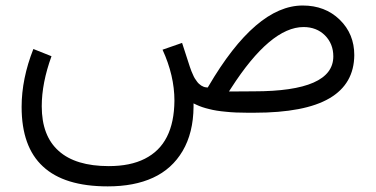

<svg xmlns="http://www.w3.org/2000/svg" viewBox="-20 -401 1337 683"><path d="M883.1 -76.1 808.6 -75.6H794.5L802 -87.2C895.2 -232.2 981.4 -304.8 1059.9 -304.8C1090.7 -304.8 1116.4 -294.7 1136 -275.1C1155.7 -255.4 1165.7 -230.2 1165.7 -200.5C1165.7 -117.4 1071.5 -76.1 883.1 -76.1ZM600.5 -42.8C600 8.1 591.4 50.9 573.8 85.6C556.2 120.4 530 146.1 495.2 163.7C460.5 181.4 417.6 189.9 366.8 189.9C288.2 189.9 228.7 171.8 188.9 136C148.6 100.3 128.5 47.4 128.5 -23.2C128.5 -78.1 140.1 -137.5 163.2 -201L98.7 -226.7C71 -156.7 56.9 -87.7 56.9 -20.7C56.9 74.1 82.1 144.6 133 191.4C183.4 238.3 259.9 262 363.2 262C425.7 262 479.6 251.9 524.4 231.2C569.3 210.6 604.5 178.8 629.7 136C654.9 93.2 668 40.8 668.5 -21.2V-33.2L679.1 -28.2C691.7 -22.2 706.8 -17.1 723.9 -13.1C740.6 -8.6 760.7 -5.5 783.4 -3.5C806 -1 831.7 0 859.4 0H885.1C1004.5 0 1093.7 -17.1 1152.1 -51.4C1210.6 -85.6 1239.8 -137 1240.3 -205C1240.3 -254.9 1223.2 -297.2 1188.4 -331C1153.7 -364.7 1109.8 -381.4 1056.9 -381.4C945.6 -381.4 833.8 -285.6 721.4 -93.7L718.9 -89.7L713.9 -90.2C707.3 -90.7 701.3 -93.2 695.7 -96.7C690.2 -100.3 684.6 -105.3 680.1 -111.8C675.1 -118.4 670.5 -125.4 667 -134C663 -142.6 658.9 -152.1 655.4 -163.2L627.7 -248.4L558.2 -224.2C586.4 -162.7 600.5 -102.3 600.5 -42.8Z"/></svg>

Font: Vazir FD Light
Style: Regular
Weight: 300
Foundry: DejaVu fonts team - Redesigned by Saber Rastikerdar
Version: Version 21.10;October 20, 2019;FontCreator 12.0.0.2547 64-bi